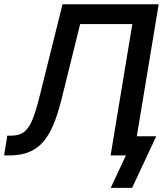

<svg xmlns="http://www.w3.org/2000/svg" viewBox="-24 -748 786 924"><path d="M-4.4 0 11.2 -95.2H30.8Q65.9 -95.2 89.1 -110.8Q112.3 -126.5 130.1 -167.5Q147.9 -208.5 166.5 -284.2L276.9 -727.5H739.7L619.1 0H508.3L612.8 -632.3H361.8L271 -265.6Q252.9 -194.3 231.2 -143.8Q209.5 -93.3 180.4 -61.5Q151.4 -29.8 112.3 -14.9Q73.2 0 21.5 0ZM508.8 156.2 582 0H547.9L563 -92.3H728L611.8 156.2Z"/></svg>

Font: Inter 18pt Medium
Style: Italic
Weight: 500
Italic angle: -9.3988°
Designer: Rasmus Andersson
Foundry: rsms
Version: Version 4.001;git-66647c0bb